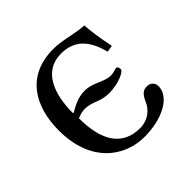

<svg xmlns="http://www.w3.org/2000/svg" viewBox="-124 -554 680 680"><g transform="rotate(-45 216.0 -214.5)"><path d="M36 -221C36 -60 136 10 235 10C326 10 397 -29 397 -82C397 -98 386 -111 368 -111C351 -111 339 -106 325 -74C313 -47 286 -23 246 -23C162 -23 117 -82 117 -201C129 -206 142 -210 155 -210C193 -210 211 -188 256 -188C299 -188 345 -206 345 -220C345 -224 343 -234 337 -234C330 -234 318 -228 305 -228C270 -228 243 -256 200 -256C171 -256 144 -244 118 -228L115 -230C115 -322 145 -408 234 -408C308 -408 339 -360 356 -296L381 -300C371 -348 366 -382 363 -420C314 -423 273 -439 226 -439C93 -439 36 -342 36 -221Z"/></g></svg>

Font: Libertinus Serif Display
Style: Regular
Weight: 400
Designer: Philipp H. Poll, Khaled Hosny
Foundry: Caleb Maclennan
Version: Version 7.050;RELEASE